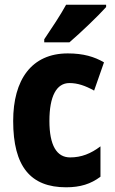

<svg xmlns="http://www.w3.org/2000/svg" viewBox="-20 -786 487 816"><path d="M431 -756V-766H261C237 -722 201 -668 168 -619V-606H275C324 -648 399 -720 431 -756ZM261 10C321 10 366 -4 407 -35V-164C366 -133 326 -117 278 -117C221 -117 190 -168 190 -272C190 -377 220 -433 275 -433C310 -433 342 -422 380 -401L422 -521C381 -545 334 -559 268 -559C114 -559 36 -447 36 -272C36 -78 110 10 261 10Z"/></svg>

Font: Noto Sans Sinhala UI Condensed ExtraBold
Style: Regular
Weight: 800
Width: 3
Designer: Jelle Bosma - Monotype Design Team
Foundry: Monotype Imaging Inc.
Version: Version 2.006